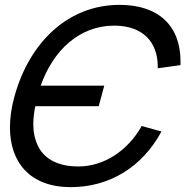

<svg xmlns="http://www.w3.org/2000/svg" viewBox="-20 -755 763 790"><path d="M271 15C428.5 15 564.7 -66 644.4 -214L562.9 -236.5C506.1 -135.2 408.1 -70 301.9 -70C300.7 -70 299.5 -70 298.3 -70C224.6 -71 163.5 -97 136.4 -154.5C122.5 -182.9 117 -212.8 117 -244.1C117 -268 120.2 -292.7 125.2 -318H386.2L408.9 -402.5H147.4C198.6 -547.6 306.5 -649.5 449.4 -649.5C450.8 -649.5 452.2 -649.5 453.6 -649.5C565.7 -648 629.1 -584.3 629.1 -480.8C629.1 -478.5 629.1 -476.3 629 -474L722.5 -487C722.7 -492 722.8 -496.9 722.8 -501.7C722.8 -650.1 631.3 -735 472 -735C262.5 -735 102.5 -584 40 -360C27.3 -314.5 20.9 -271.1 20.9 -231.1C20.9 -86.2 104.2 15 271 15Z"/></svg>

Font: Manrope
Style: MediumItalic
Weight: 500
Italic angle: -15°
Designer: Mikhail Sharanda
Foundry: Mikhail Sharanda
Version: Version 4.502;hotconv 1.0.109;makeotfexe 2.5.65596